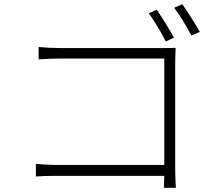

<svg xmlns="http://www.w3.org/2000/svg" viewBox="-20 -866 1040 915"><path d="M809 -687C788 -725 750 -787 727 -819L689 -803C713 -770 750 -709 770 -668ZM815 -570C815 -590 816 -617 817 -638C795 -637 772 -637 751 -637H265C234 -637 195 -639 164 -642V-583C185 -585 232 -587 266 -587H763V-80H254C214 -80 172 -83 151 -85V-25C175 -27 213 -28 255 -28H763C762 0 761 24 761 29H818C818 23 815 -18 815 -54ZM810 -829C836 -796 870 -738 892 -697L932 -714C910 -754 872 -813 849 -846Z"/></svg>

Font: Noto Sans T Chinese Light
Style: Regular
Weight: 300
Designer: Ryoko NISHIZUKA (kana & ideographs); Paul D. Hunt (Latin, Greek & Cyrillic); Wenlong ZHANG (bopomofo); Sandoll Communica
Foundry: Adobe Systems Incorporated
Version: Version 1.000;PS 1;hotconv 1.0.78;makeotf.lib2.5.61930